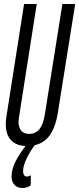

<svg xmlns="http://www.w3.org/2000/svg" viewBox="-20 -720 396 960"><path d="M114.4 10Q63.3 10 36.1 -18.1Q8.9 -46.1 8.9 -99.7Q8.9 -111.4 9.7 -119.3Q10.5 -127.2 12.5 -139.8L100.4 -700H163.7L74.6 -131.5Q68.5 -93.6 82.2 -72.1Q95.9 -50.5 126.2 -50.5Q189.1 -50.5 203.8 -145.3L292 -700H356L269.4 -157.1Q255.5 -70.6 218 -30.3Q180.4 10 114.4 10ZM117.6 -3.1 158.1 0Q130.4 36 113 72.5Q95.5 109 95.5 136Q95.5 148.2 100.4 155.4Q105.3 162.7 113.6 162.7Q119 162.7 124.2 161Q129.4 159.3 134.5 156.6L133.3 207.4Q125.2 213 114.9 216.5Q104.5 220 91.7 220Q76.1 220 63.9 213.3Q51.8 206.5 44.8 193.4Q37.8 180.3 37.8 162.7Q37.8 126.9 58.2 86.2Q78.7 45.6 117.6 -3.1Z"/></svg>

Font: Georama ExtraCondensed Thin
Style: Italic
Weight: 100
Width: 2
Italic angle: -9°
Designer: Jean-Baptiste Levee
Foundry: Production Type
Version: Version 1.001